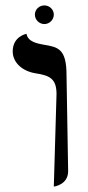

<svg xmlns="http://www.w3.org/2000/svg" viewBox="-20 -684 325 710"><path d="M179 6C179 6 232 0 232 -51L226 -406C226 -504 195 -510 140 -519C119 -523 83 -529 78 -559C78 -559 27 -550 27 -494C27 -453 62 -421 111 -413C164 -405 189 -393 189 -336ZM109 -630C109 -611 125 -595 144 -595C163 -595 179 -611 179 -630C179 -649 163 -664 144 -664C125 -664 109 -649 109 -630Z"/></svg>

Font: Libertinus Serif
Style: Regular
Weight: 400
Designer: Philipp H. Poll, Khaled Hosny
Foundry: Caleb Maclennan
Version: Version 7.050;RELEASE